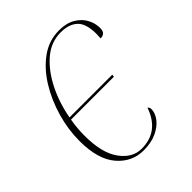

<svg xmlns="http://www.w3.org/2000/svg" viewBox="-165 -636 737 737"><g transform="rotate(-45 203.0 -268.0)"><path d="M185 10Q122 10 79 -40Q36 -90 36 -190Q36 -252 54 -314.5Q72 -377 104.5 -429.5Q137 -482 181.5 -514Q226 -546 281 -546Q320 -546 346.5 -530.5Q373 -515 386 -491Q399 -467 399 -441Q399 -424 391.5 -417.5Q384 -411 372 -411Q372 -417 372.5 -424Q373 -431 373 -438Q372 -493 347.5 -514.5Q323 -536 280 -536Q227 -536 185 -500Q143 -464 114 -406Q85 -348 73 -281H305L304 -271H71Q64 -230 64 -190Q64 -97 99 -48.5Q134 0 184 0Q278 0 311 -96Q313 -95 315.5 -91Q318 -87 318 -82Q318 -60 302 -39Q286 -18 256.5 -4Q227 10 185 10Z"/></g></svg>

Font: Noto Serif Display SemiCondensed Thin
Style: Italic
Weight: 100
Width: 4
Italic angle: -12°
Designer: Monotype Design Team
Foundry: Monotype Imaging Inc.
Version: Version 2.009